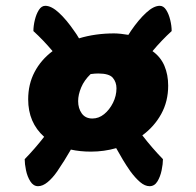

<svg xmlns="http://www.w3.org/2000/svg" viewBox="-20 -665 676 661"><path d="M111 -24Q95 -24 84.5 -40.5Q74 -57 69.5 -79Q65 -101 65 -117Q100 -153 132 -194Q77 -243 77 -323Q77 -375 99 -417Q121 -459 161 -489Q129 -527 95 -558Q95 -576 100 -596.5Q105 -617 114 -631Q123 -645 136 -645Q157 -645 183 -621Q209 -597 235 -559Q244 -547 252 -533Q308 -550 373 -550Q383 -550 397 -548.5Q411 -547 422 -545Q426 -552 431 -559Q457 -597 483 -621Q509 -645 530 -645Q543 -645 552 -631Q561 -617 566 -596.5Q571 -576 571 -558Q537 -527 505 -489Q533 -469 546 -438.5Q559 -408 559 -370Q559 -316 535 -272.5Q511 -229 470 -199Q504 -155 541 -117Q541 -101 536.5 -79Q532 -57 522 -40.5Q512 -24 495 -24Q479 -24 462.5 -38Q446 -52 429 -75Q415 -95 403 -115Q391 -135 380 -155Q338 -143 293 -143Q256 -143 224 -150Q213 -131 201.5 -112.5Q190 -94 177 -75Q161 -52 144 -38Q127 -24 111 -24ZM298 -257Q320 -257 338.5 -272Q357 -287 369 -311Q381 -335 381 -361Q381 -382 368.5 -397Q356 -412 318 -412Q312 -412 306 -411.5Q300 -411 292 -410Q270 -389 259.5 -364Q249 -339 249 -317Q249 -292 261.5 -274.5Q274 -257 298 -257Z"/></svg>

Font: Lemon
Style: Regular
Weight: 400
Designer: Eduardo Rodriguez Tunni
Foundry: Eduardo Rodriguez Tunni
Version: Version 1.003; ttfautohint (v1.8.4.7-5d5b);gftools[0.9.24]